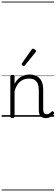

<svg xmlns="http://www.w3.org/2000/svg" viewBox="-20 -1435 686 2360"><path d="M542 17Q522 17 506 10.5Q490 4 479 -8Q468 -20 462.5 -38.5Q457 -57 457 -82V-326Q457 -371 445 -403Q433 -435 406.5 -452Q380 -469 337 -469Q309 -469 282 -461Q255 -453 231.5 -435.5Q208 -418 189.5 -388Q171 -358 159 -314V-4Q159 6 152.5 10.5Q146 15 132 15Q119 15 113 10.5Q107 6 107 -4V-496Q107 -506 113 -510.5Q119 -515 132 -515Q146 -515 152.5 -510.5Q159 -506 159 -496V-405Q176 -437 197 -459Q218 -481 242.5 -494Q267 -507 292.5 -513Q318 -519 344 -519Q392 -519 429.5 -500Q467 -481 489 -440.5Q511 -400 511 -334V-94Q511 -74 515 -60Q519 -46 528.5 -38.5Q538 -31 553 -31Q563 -31 573 -34Q583 -37 593 -44.5Q603 -52 613 -62Q619 -68 625.5 -67.5Q632 -67 639 -60Q645 -54 646 -47.5Q647 -41 642 -34Q631 -19 614.5 -7Q598 5 580 11Q562 17 542 17ZM273 -623Q266 -623 256 -631Q246 -639 246 -647Q246 -649 247.5 -651.5Q249 -654 251 -659L370 -827Q374 -833 377.5 -835Q381 -837 387 -837Q393 -837 401.5 -832Q410 -827 416.5 -820.5Q423 -814 423 -807Q423 -803 421.5 -800Q420 -797 417 -793L286 -632Q280 -623 273 -623ZM0 895H646V905H0ZM0 -20H646V0H0ZM0 -505H646V-500H0ZM0 -1415H646V-1405H0Z"/></svg>

Font: Playwrite BE WAL Guides
Style: Regular
Weight: 400
Designer: Veronika Burian, José Scaglione
Foundry: TypeTogether
Version: Version 1.003